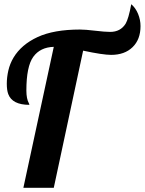

<svg xmlns="http://www.w3.org/2000/svg" viewBox="-20 -890 686 910"><path d="M506.8 -629.9Q467.8 -629.9 374 -649.9L234.9 0H90.8L234.9 -668Q170.4 -666 137.7 -620.6Q105 -575.2 105 -460.9Q105 -421.4 117.2 -399.9Q119.1 -396 119.1 -393.1Q38.1 -393.1 19 -444.3Q12.2 -462.9 12.2 -493.2Q12.2 -523.4 19.5 -555.7Q26.9 -587.9 43.9 -616.7Q81.1 -678.7 158.2 -714.4Q235.4 -750 358.9 -750Q384.3 -750 430.9 -744.4Q477.5 -738.8 502 -738.8Q550.8 -738.8 575.2 -777.3Q589.4 -801.3 602.1 -870.1Q623 -852.1 634.5 -824Q646 -795.9 646 -766.1Q646 -703.1 608.4 -666.5Q570.8 -629.9 506.8 -629.9Z"/></svg>

Font: UVF Lobster12
Style: Regular
Weight: 400
Designer: Pablo Impallari
Foundry: Pablo Impallari. www.impallari.com
Version: Version 1.004